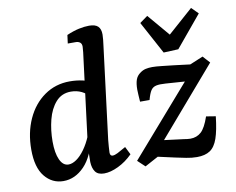

<svg xmlns="http://www.w3.org/2000/svg" viewBox="-74 -752 1056 858"><g transform="rotate(-10 454.0 -323.0)"><path d="M333 7Q305 7 293 -9.5Q281 -26 280 -54Q280 -68 280.5 -87Q281 -106 282 -129L330 -511Q332 -525 334 -542.5Q336 -560 336 -568Q336 -581 328.5 -587Q321 -593 309 -593H273L278 -631Q308 -644 333.5 -649.5Q359 -655 380 -655Q408 -655 420.5 -643Q433 -631 433 -606Q433 -596 431.5 -582Q430 -568 428 -553L376 -137Q375 -123 373.5 -107.5Q372 -92 372 -81Q372 -65 384 -65Q393 -65 407 -72Q421 -79 445 -93L463 -57Q433 -27 397.5 -10Q362 7 333 7ZM148 9Q97 9 63.5 -32Q30 -73 30 -154Q30 -231 58 -292.5Q86 -354 136.5 -389.5Q187 -425 252 -425Q283 -425 311.5 -418.5Q340 -412 363 -402L338 -335Q319 -358 297 -368.5Q275 -379 249 -379Q207 -379 180.5 -349Q154 -319 142 -272Q130 -225 130 -173Q130 -121 144 -90.5Q158 -60 183 -60Q200 -60 219 -73Q238 -86 256.5 -111.5Q275 -137 289 -171L302 -164Q285 -78 243 -34.5Q201 9 148 9ZM520 8 487 -23 786 -366 787 -333 672 -341Q645 -343 629.5 -339.5Q614 -336 605.5 -323Q597 -310 589 -281H546Q545 -298 544 -312Q543 -326 543 -336Q543 -363 549 -380.5Q555 -398 571 -409Q583 -418 596.5 -421Q610 -424 626 -424Q643 -424 669 -421Q695 -418 723 -415L796 -406L856 -431L885 -399L592 -59V-97L711 -82Q717 -81 724.5 -80Q732 -79 739 -79Q768 -79 788 -97Q808 -115 825 -165L868 -158Q861 -95 848.5 -59Q836 -23 813.5 -8Q791 7 754 7Q730 7 705.5 2Q681 -3 657 -8L581 -25ZM873 -624 755 -482 688 -479 608 -627 644 -653 729 -553 843 -654Z"/></g></svg>

Font: Rasa Medium
Style: Italic
Weight: 500
Italic angle: -7.10001°
Designer: Anna Giedrys (Yrsa+Rasa design), David Brezina (Yrsa art-direction, Rasa art-direction, design)
Foundry: Rosetta Type Foundry
Version: Version 2.004